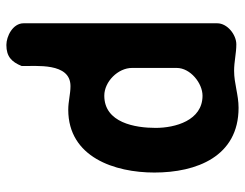

<svg xmlns="http://www.w3.org/2000/svg" viewBox="-103 -464 768 602"><g transform="rotate(90 281.0 -163.0)"><path d="M119 -520C89 -520 53 -492 53 -460V147C53 181 94 201 121 201C157 201 174 185 187 153C188 109 175 0 250 0C275 0 298 7 324 7C473 7 521 -139 521 -263C521 -395 471 -527 318 -527C277 -527 242 -513 202 -513C173 -513 147 -520 119 -520ZM280 -414C358 -414 381 -328 381 -267C381 -203 365 -106 280 -106C236 -106 193 -149 193 -193V-333C193 -376 241 -414 280 -414Z"/></g></svg>

Font: Asimov Print
Style: Regular
Weight: 500
Designer: Google
Version: Version 2.000980: 2014